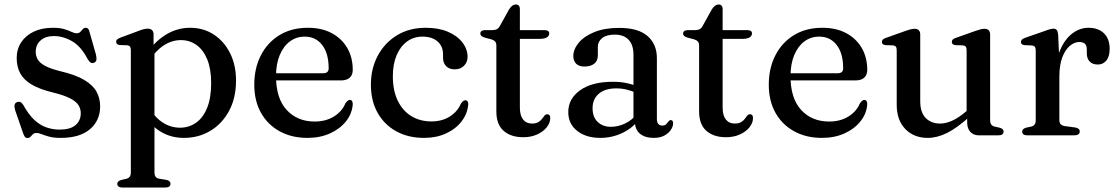

<svg xmlns="http://www.w3.org/2000/svg" viewBox="-20 -604 4989 857"><path d="M220.5 -443Q183 -443 161.2 -423.5Q139.5 -404 139.5 -373Q139.5 -354 148.5 -338.5Q157.5 -323 181 -310.2Q204.5 -297.5 248 -286.5Q317 -270.5 356 -247.2Q395 -224 411 -194.5Q427 -165 427 -129.5Q427 -66 381.5 -27.2Q336 11.5 251 11.5Q220 11.5 199.8 6Q179.5 0.5 166.2 -5Q153 -10.5 143 -10.5Q132.5 -10.5 127 -5Q121.5 0.5 116.2 6.2Q111 12 102.5 12Q95.5 12 91.8 7.8Q88 3.5 84 -7L47.5 -112.5Q43.5 -126 45 -135.2Q46.5 -144.5 56 -148Q65 -151.5 72 -147.8Q79 -144 84.5 -134.5Q107 -93.5 132.5 -69.5Q158 -45.5 186.8 -35.5Q215.5 -25.5 246 -25.5Q293.5 -25.5 317 -45.5Q340.5 -65.5 340.5 -98.5Q340.5 -118 330.5 -134.2Q320.5 -150.5 294 -164.5Q267.5 -178.5 219 -190.5Q158 -205 122 -226.2Q86 -247.5 70.2 -276.8Q54.5 -306 54.5 -345Q54.5 -384.5 74.5 -415Q94.5 -445.5 130.8 -462.8Q167 -480 216 -480Q247 -480 266.8 -474Q286.5 -468 299.2 -461.8Q312 -455.5 322 -455.5Q332.5 -455.5 338.5 -461.8Q344.5 -468 349.8 -474Q355 -480 363.5 -480Q369 -480 373.2 -475.8Q377.5 -471.5 379.5 -461.5L408 -361.5Q411.5 -347 410.5 -337.5Q409.5 -328 399.5 -324Q390.5 -320.5 383.8 -325.2Q377 -330 370 -342.5Q341.5 -397 301.8 -420Q262 -443 220.5 -443Z M665.5 -450.5V-389L669.5 -380.5V164.5Q669.5 178 674.5 184.8Q679.5 191.5 689.5 193.5L723.5 199Q732.5 201 736.8 205.5Q741 210 741 216.5Q741 224 735.5 228.5Q730 233 718.5 233H525.5Q514.5 233 509 228.5Q503.5 224 503.5 216.5Q503.5 210.5 507.8 206.2Q512 202 520.5 199.5L544 194Q554 191.5 559 184.8Q564 178 564 164.5V-379.5Q564 -391 560.2 -396Q556.5 -401 548 -402L514 -403Q505.5 -404.5 502 -408Q498.5 -411.5 498.5 -417.5Q498.5 -424 502.5 -427.8Q506.5 -431.5 517.5 -436L597 -465.5Q612 -471.5 622 -473.8Q632 -476 639 -476Q652.5 -476 659 -469.2Q665.5 -462.5 665.5 -450.5ZM645 -331.5 628.5 -357Q667 -415.5 718 -447.8Q769 -480 829 -480Q888 -480 934.2 -449.8Q980.5 -419.5 1007 -366.5Q1033.5 -313.5 1033.5 -245Q1033.5 -166 1002.2 -108.5Q971 -51 918.5 -19.8Q866 11.5 801 11.5Q742 11.5 695.2 -17.5Q648.5 -46.5 620 -100.5L644.5 -125.5Q670.5 -80.5 706.2 -57.2Q742 -34 783.5 -34Q823 -34 854.5 -55.8Q886 -77.5 904.2 -121.8Q922.5 -166 922.5 -232.5Q922.5 -296.5 905 -339Q887.5 -381.5 857 -403.2Q826.5 -425 787.5 -425Q747 -425 711 -401.5Q675 -378 645 -331.5Z M1554.5 -292Q1554.5 -269.5 1541 -257.2Q1527.5 -245 1501.5 -245H1182V-277H1422Q1447 -277 1447 -299Q1447 -366 1418 -403.2Q1389 -440.5 1340.5 -440.5Q1302.5 -440.5 1273.8 -419Q1245 -397.5 1228.5 -357.8Q1212 -318 1212 -264Q1212 -164.5 1259.8 -113Q1307.5 -61.5 1384.5 -61.5Q1434 -61.5 1470.5 -84Q1507 -106.5 1522 -143.5Q1528.5 -151.5 1532.8 -154.8Q1537 -158 1542 -158Q1548.5 -158 1551.8 -152Q1555 -146 1554.5 -138Q1551.5 -97 1524.8 -63Q1498 -29 1453.5 -8.8Q1409 11.5 1352 11.5Q1282 11.5 1228.2 -18Q1174.5 -47.5 1144.8 -100.8Q1115 -154 1115 -226Q1115 -299 1144 -356.2Q1173 -413.5 1226.8 -446.8Q1280.5 -480 1354.5 -480Q1416 -480 1460.8 -456Q1505.5 -432 1530 -389.8Q1554.5 -347.5 1554.5 -292Z M2067 -350Q2067 -326.5 2051.2 -310.5Q2035.5 -294.5 2010 -294.5Q1985 -294.5 1971.2 -308.8Q1957.5 -323 1957.5 -347V-362Q1957.5 -397.5 1933 -419Q1908.5 -440.5 1865.5 -440.5Q1827 -440.5 1797.2 -419Q1767.5 -397.5 1750.5 -357.8Q1733.5 -318 1733.5 -264Q1733.5 -199 1755.8 -153.8Q1778 -108.5 1816.8 -85.2Q1855.5 -62 1905.5 -62Q1953 -62 1987.8 -84Q2022.5 -106 2037.5 -142Q2044 -150.5 2048.2 -153.5Q2052.5 -156.5 2057.5 -156.5Q2064.5 -156.5 2067.5 -150.8Q2070.5 -145 2070 -137.5Q2066.5 -96.5 2040.5 -62.5Q2014.5 -28.5 1971.2 -8.5Q1928 11.5 1872.5 11.5Q1802.5 11.5 1749 -17.8Q1695.5 -47 1665.5 -100.5Q1635.5 -154 1635.5 -226Q1635.5 -297.5 1666 -355Q1696.5 -412.5 1751.5 -446.2Q1806.5 -480 1880.5 -480Q1938 -480 1979.8 -462Q2021.5 -444 2044.2 -414.2Q2067 -384.5 2067 -350Z M2173 -428.5 2146 -435.5Q2133.5 -439 2128.8 -443.5Q2124 -448 2124 -454Q2124 -461.5 2129.5 -465.5Q2135 -469.5 2144.5 -469.5H2176.5Q2189.5 -469.5 2197.8 -473.8Q2206 -478 2212 -489.5L2252.5 -562.5Q2260 -574 2267.2 -579Q2274.5 -584 2282.5 -584Q2291 -584 2295.8 -578.8Q2300.5 -573.5 2300.5 -564V-123.5Q2300.5 -89 2314.8 -70.8Q2329 -52.5 2354.5 -52.5Q2372.5 -52.5 2382.8 -58.8Q2393 -65 2399 -73Q2405 -81 2410 -87.5Q2415 -94 2423 -94Q2429 -94 2432.5 -90Q2436 -86 2436 -77Q2436 -55.5 2420.5 -36Q2405 -16.5 2377.8 -4Q2350.5 8.5 2315.5 8.5Q2260.5 8.5 2228 -20Q2195.5 -48.5 2195.5 -106.5V-400Q2195.5 -412 2190.5 -418.2Q2185.5 -424.5 2173 -428.5ZM2253.5 -430.5V-469.5H2411Q2421 -469.5 2426.2 -465.8Q2431.5 -462 2431.5 -454.5Q2431.5 -444 2421 -437.2Q2410.5 -430.5 2388 -430.5Z M2814 -61.5V-71.5L2807.5 -74.5V-360Q2807.5 -403.5 2785.8 -426.5Q2764 -449.5 2724.5 -449.5Q2686.5 -449.5 2667.5 -433.8Q2648.5 -418 2648.5 -396V-357Q2648.5 -332.5 2632.5 -319.8Q2616.5 -307 2589 -307Q2564.5 -307 2551.8 -319.5Q2539 -332 2539 -353.5Q2539 -384 2563 -413Q2587 -442 2632.8 -460.8Q2678.5 -479.5 2744 -479.5Q2829 -479.5 2870.5 -443Q2912 -406.5 2912 -345V-74.5Q2912 -58 2918.2 -50.8Q2924.5 -43.5 2935.5 -43.5Q2947.5 -43.5 2953 -49Q2958.5 -54.5 2962.5 -60Q2965 -63.5 2967.5 -65.8Q2970 -68 2974 -68Q2979.5 -68 2982 -64.2Q2984.5 -60.5 2984.5 -54Q2984.5 -39.5 2974.5 -24.5Q2964.5 -9.5 2945.5 1Q2926.5 11.5 2898.5 11.5Q2859 11.5 2836.5 -7.2Q2814 -26 2814 -61.5ZM2516.5 -104Q2516.5 -163 2569.2 -201Q2622 -239 2716 -239Q2750 -239 2778.5 -232.8Q2807 -226.5 2828.5 -216.5L2820.5 -189.5Q2800 -198 2778.2 -203.8Q2756.5 -209.5 2730.5 -209.5Q2681 -209.5 2653 -185.8Q2625 -162 2625 -121Q2625 -81 2648 -59.5Q2671 -38 2706.5 -38Q2739.5 -38 2770.5 -53Q2801.5 -68 2823.5 -96L2834 -73Q2804.5 -32.5 2758 -10.5Q2711.5 11.5 2659.5 11.5Q2596 11.5 2556.2 -19.8Q2516.5 -51 2516.5 -104Z M3078 -428.5 3051 -435.5Q3038.5 -439 3033.8 -443.5Q3029 -448 3029 -454Q3029 -461.5 3034.5 -465.5Q3040 -469.5 3049.5 -469.5H3081.5Q3094.5 -469.5 3102.8 -473.8Q3111 -478 3117 -489.5L3157.5 -562.5Q3165 -574 3172.2 -579Q3179.5 -584 3187.5 -584Q3196 -584 3200.8 -578.8Q3205.5 -573.5 3205.5 -564V-123.5Q3205.5 -89 3219.8 -70.8Q3234 -52.5 3259.5 -52.5Q3277.5 -52.5 3287.8 -58.8Q3298 -65 3304 -73Q3310 -81 3315 -87.5Q3320 -94 3328 -94Q3334 -94 3337.5 -90Q3341 -86 3341 -77Q3341 -55.5 3325.5 -36Q3310 -16.5 3282.8 -4Q3255.5 8.5 3220.5 8.5Q3165.5 8.5 3133 -20Q3100.5 -48.5 3100.5 -106.5V-400Q3100.5 -412 3095.5 -418.2Q3090.5 -424.5 3078 -428.5ZM3158.5 -430.5V-469.5H3316Q3326 -469.5 3331.2 -465.8Q3336.5 -462 3336.5 -454.5Q3336.5 -444 3326 -437.2Q3315.5 -430.5 3293 -430.5Z M3851 -292Q3851 -269.5 3837.5 -257.2Q3824 -245 3798 -245H3478.5V-277H3718.5Q3743.5 -277 3743.5 -299Q3743.5 -366 3714.5 -403.2Q3685.5 -440.5 3637 -440.5Q3599 -440.5 3570.2 -419Q3541.5 -397.5 3525 -357.8Q3508.5 -318 3508.5 -264Q3508.5 -164.5 3556.2 -113Q3604 -61.5 3681 -61.5Q3730.5 -61.5 3767 -84Q3803.5 -106.5 3818.5 -143.5Q3825 -151.5 3829.2 -154.8Q3833.5 -158 3838.5 -158Q3845 -158 3848.2 -152Q3851.5 -146 3851 -138Q3848 -97 3821.2 -63Q3794.5 -29 3750 -8.8Q3705.5 11.5 3648.5 11.5Q3578.5 11.5 3524.8 -18Q3471 -47.5 3441.2 -100.8Q3411.5 -154 3411.5 -226Q3411.5 -299 3440.5 -356.2Q3469.5 -413.5 3523.2 -446.8Q3577 -480 3651 -480Q3712.5 -480 3757.2 -456Q3802 -432 3826.5 -389.8Q3851 -347.5 3851 -292Z M4297 -58V-90.5L4294.5 -93.5V-379Q4294.5 -390.5 4290.8 -395.5Q4287 -400.5 4278 -401.5L4244 -402.5Q4235.5 -404 4232 -407.5Q4228.5 -411 4228.5 -417Q4228.5 -423.5 4232.8 -427.8Q4237 -432 4248 -435.5L4331 -465Q4346.5 -470.5 4356.5 -473Q4366.5 -475.5 4374.5 -475.5Q4387 -475.5 4393.2 -468.8Q4399.5 -462 4399.5 -450V-68.5Q4399.5 -55 4404.5 -48.2Q4409.5 -41.5 4419.5 -39L4442 -34Q4451 -31.5 4455.2 -27.2Q4459.5 -23 4459.5 -16.5Q4459.5 -9 4454 -4.5Q4448.5 0 4437 0H4348.5Q4325.5 0 4311.2 -15.2Q4297 -30.5 4297 -58ZM3982.5 -136V-379Q3982.5 -390.5 3978.8 -395.5Q3975 -400.5 3966 -401.5L3932 -402.5Q3923.5 -404 3920 -407.5Q3916.5 -411 3916.5 -417Q3916.5 -423.5 3920.8 -427.8Q3925 -432 3936 -435.5L4019 -465Q4035.5 -471 4045.2 -473.2Q4055 -475.5 4061.5 -475.5Q4075 -475.5 4081.2 -468.8Q4087.5 -462 4087.5 -450V-152Q4087.5 -102 4112 -77.2Q4136.5 -52.5 4176.5 -52.5Q4201.5 -52.5 4230 -65.2Q4258.5 -78 4291.5 -106L4313 -124L4332 -104.5L4310.5 -85.5Q4251 -32 4206.5 -10.2Q4162 11.5 4121.5 11.5Q4059 11.5 4020.8 -28.2Q3982.5 -68 3982.5 -136Z M4691 -260.5Q4691 -331.5 4712 -380.5Q4733 -429.5 4766.5 -454.8Q4800 -480 4838 -480Q4883 -480 4908 -455Q4933 -430 4933 -386Q4933 -351.5 4918.2 -333.8Q4903.5 -316 4880.5 -316Q4857 -316 4844 -329.2Q4831 -342.5 4831 -366V-383Q4831 -400 4823 -408.2Q4815 -416.5 4797 -416.5Q4775.5 -416.5 4755 -399.2Q4734.5 -382 4721.5 -347.8Q4708.5 -313.5 4708.5 -261ZM4703 -450 4708.5 -332.5V-69Q4708.5 -56.5 4714.2 -49.8Q4720 -43 4734 -41L4779 -35Q4789 -33.5 4794.2 -29Q4799.5 -24.5 4799.5 -16.5Q4799.5 -9 4793.5 -4.5Q4787.5 0 4776.5 0H4564.5Q4553 0 4547.8 -4.5Q4542.5 -9 4542.5 -16.5Q4542.5 -22.5 4546.5 -26.8Q4550.5 -31 4559.5 -34L4583 -39Q4593 -41.5 4598 -48.2Q4603 -55 4603 -68.5V-378.5Q4603 -390 4599.2 -395Q4595.5 -400 4587 -401L4553 -402.5Q4544.5 -403.5 4540.8 -407.2Q4537 -411 4537 -416.5Q4537 -423 4541.2 -427.2Q4545.5 -431.5 4556.5 -435.5L4638.5 -464Q4658 -471.5 4667.5 -473.8Q4677 -476 4683 -476Q4692 -476 4696.8 -470Q4701.5 -464 4703 -450Z"/></svg>

Font: Fraunces Wonky
Style: Regular
Weight: 400
Version: Version 1.000;[b76b70a41]